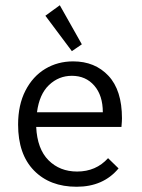

<svg xmlns="http://www.w3.org/2000/svg" viewBox="-20 -702 540 732"><path d="M49 -227Q49 -302 77 -356.5Q105 -411 152.5 -439.5Q200 -468 259 -468Q342 -468 393.5 -413Q445 -358 445 -251Q445 -240 443 -218H118Q122 -134 165 -91Q208 -48 274 -48Q346 -48 392 -99L432 -60Q374 10 272 10Q170 10 109.5 -52Q49 -114 49 -227ZM372 -274Q372 -338 339.5 -375.5Q307 -413 254 -413Q204 -413 167 -378Q130 -343 121 -274ZM153 -642 208 -682 292 -533 254 -507Z"/></svg>

Font: Vazir Code
Style: Code
Weight: 400
Foundry: DejaVu fonts team - Redesigned by Saber Rastikerdar
Version: Version 1.1.2